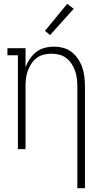

<svg xmlns="http://www.w3.org/2000/svg" viewBox="-20 -783 540 1008"><path d="M386 205V-330Q386 -351 383.5 -371.5Q381 -392 374 -411.5Q367 -431 355.5 -448.5Q344 -466 327.5 -478.5Q311 -491 291 -496Q271 -501 250 -501Q229 -501 209 -496Q189 -491 172.5 -478.5Q156 -466 144.5 -448.5Q133 -431 126 -411.5Q119 -392 116.5 -371.5Q114 -351 114 -330V0H74V-493H19V-530H114V-429Q122 -452 136 -473Q150 -494 169.5 -509.5Q189 -525 213.5 -531.5Q238 -538 263 -538Q288 -538 312.5 -531.5Q337 -525 356.5 -509.5Q376 -494 390 -473Q404 -452 412 -428.5Q420 -405 423 -380Q426 -355 426 -330V205ZM243 -599 216 -621 333 -763 367 -737Z"/></svg>

Font: Iosevka Slab Extralight
Style: Regular
Weight: 200
Monospace: yes
Designer: Belleve Invis
Foundry: Belleve Invis
Version: Version 11.1.1; ttfautohint (v1.8.3)